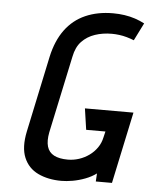

<svg xmlns="http://www.w3.org/2000/svg" viewBox="-52 -751 628 804"><g transform="rotate(5 262.0 -349.0)"><path d="M487 -603 524 -677Q505 -687 484 -694Q463 -701 439.5 -704.5Q416 -708 391 -708Q326 -708 275 -685.5Q224 -663 190.5 -617.5Q157 -572 142 -504L74 -183Q60 -116 78 -73Q96 -30 138 -10Q180 10 236 10Q257 10 283 5.5Q309 1 335.5 -9Q362 -19 382 -34L380 0H448L512 -301H308L321 -212H402L396 -187Q391 -163 377.5 -143.5Q364 -124 344.5 -110Q325 -96 302 -88.5Q279 -81 255 -81Q219 -81 197 -92.5Q175 -104 168 -128Q161 -152 168 -188L237 -512Q245 -553 267.5 -576.5Q290 -600 322.5 -611Q355 -622 393 -622Q408 -622 424 -620Q440 -618 456 -613.5Q472 -609 487 -603Z"/></g></svg>

Font: Advent Pro SemiBold
Style: Italic
Weight: 600
Italic angle: -12°
Version: Version 3.000